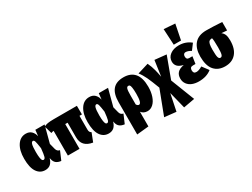

<svg xmlns="http://www.w3.org/2000/svg" viewBox="-74 -1642 3484 2658"><g transform="rotate(-30 1668.0 -313.0)"><path d="M205.1 -554.2Q260.7 -554.2 293.7 -522.2Q326.7 -490.2 337.9 -437L349.1 -534.2H497.1L425.8 -264.2L449.2 -172.9Q461.4 -126 503.9 -119.1L444.8 19Q395 13.2 367.2 -9.5Q339.4 -32.2 330.1 -75.2L325.2 -96.2Q308.1 -37.1 275.6 -9Q243.2 19 191.9 19Q109.9 19 62 -51.8Q14.2 -122.6 14.2 -263.2Q14.2 -397 66.2 -475.6Q118.2 -554.2 205.1 -554.2ZM242.2 -418Q221.2 -418 211.2 -383.8Q201.2 -349.6 201.2 -263.2Q201.2 -205.1 206.8 -171.4Q212.4 -137.7 220.5 -127Q228.5 -116.2 241.2 -116.2Q261.7 -116.2 271.2 -147.9Q280.8 -179.7 290 -273.9Q277.8 -359.9 269 -388.9Q260.3 -418 242.2 -418Z M975.1 -176.8Q975.1 -153.3 982.2 -140.1Q989.3 -127 1006.8 -116.2L954.1 19Q785.2 -7.8 785.2 -163.1V-396H747.1V0H561V-395Q541 -394 519 -384.8L484.9 -506.8Q510.7 -521.5 545.4 -527.8Q580.1 -534.2 645 -534.2H1013.2L1014.2 -396H975.1Z M1219.2 -554.2Q1274.9 -554.2 1307.9 -522.2Q1340.8 -490.2 1352.1 -437L1363.3 -534.2H1511.2L1439.9 -264.2L1463.4 -172.9Q1475.6 -126 1518.1 -119.1L1459 19Q1409.2 13.2 1381.3 -9.5Q1353.5 -32.2 1344.2 -75.2L1339.4 -96.2Q1322.3 -37.1 1289.8 -9Q1257.3 19 1206.1 19Q1124 19 1076.2 -51.8Q1028.3 -122.6 1028.3 -263.2Q1028.3 -397 1080.3 -475.6Q1132.3 -554.2 1219.2 -554.2ZM1256.3 -418Q1235.4 -418 1225.3 -383.8Q1215.3 -349.6 1215.3 -263.2Q1215.3 -205.1 1220.9 -171.4Q1226.6 -137.7 1234.6 -127Q1242.7 -116.2 1255.4 -116.2Q1275.9 -116.2 1285.4 -147.9Q1294.9 -179.7 1304.2 -273.9Q1292 -359.9 1283.2 -388.9Q1274.4 -418 1256.3 -418Z M1767.1 -554.2Q1881.3 -554.2 1941.7 -483.9Q2002 -413.6 2002 -269Q2002 -187 1979.7 -120.8Q1957.5 -54.7 1917.2 -17.3Q1877 20 1826.2 20Q1763.7 20 1728 -26.9V208L1538.1 227.1V-287.1Q1538.1 -420.4 1594 -487.3Q1649.9 -554.2 1767.1 -554.2ZM1766.1 -116.2Q1809.1 -116.2 1809.1 -266.1Q1809.1 -331.5 1803.2 -366.2Q1797.4 -400.9 1789.3 -409.4Q1781.2 -418 1767.1 -418Q1745.1 -418 1736.6 -391.1Q1728 -364.3 1728 -286.1V-143.1Q1745.6 -116.2 1766.1 -116.2Z M2318.8 -185.1 2466.8 194.8 2288.1 227.1 2221.2 -41 2166 227.1 1980 207 2127.9 -181.2Q2080.1 -308.6 2047.9 -377.2Q2015.6 -445.8 1976.1 -495.1L2151.9 -548.8Q2171.9 -502.9 2179.4 -483.9Q2187 -464.8 2200 -416.7Q2212.9 -368.7 2225.1 -298.8L2260.7 -547.9L2445.8 -528.8Z M2584 -853 2762.7 -839.8 2713.9 -596.2H2597.7ZM2651.9 -554.2Q2760.3 -554.2 2841.8 -487.8L2772.9 -396Q2724.6 -425.8 2686.5 -425.8Q2668.5 -425.8 2657.7 -413.6Q2647 -401.4 2647 -377.9Q2647 -353 2657.2 -341.1Q2667.5 -329.1 2691.9 -329.1H2741.7L2724.6 -214.8H2684.6Q2657.2 -214.8 2646 -201.7Q2634.8 -188.5 2634.8 -164.1Q2634.8 -137.7 2645.8 -124.8Q2656.7 -111.8 2683.6 -111.8Q2721.7 -111.8 2776.9 -145L2851.6 -44.9Q2772.5 19 2647.9 19Q2589.4 19 2543.2 1Q2497.1 -17.1 2469 -54.7Q2440.9 -92.3 2440.9 -144Q2440.9 -201.7 2472.7 -235.8Q2504.4 -270 2576.7 -284.2Q2513.2 -298.8 2484.9 -329.1Q2456.5 -359.4 2456.5 -404.8Q2456.5 -472.2 2511.5 -513.2Q2566.4 -554.2 2651.9 -554.2Z M3335.9 -533.2V-397.9L3248 -404.8Q3280.3 -380.4 3292.5 -346.2Q3304.7 -312 3304.7 -256.8Q3304.7 -123.5 3241.9 -51.8Q3179.2 20 3068.8 20Q2957.5 20 2895.3 -51Q2833 -122.1 2833 -268.1Q2833 -397.9 2896.2 -470.5Q2959.5 -543 3085 -543Q3181.6 -543 3335.9 -533.2ZM3068.8 -116.2Q3092.3 -116.2 3101.6 -147Q3110.8 -177.7 3110.8 -256.8Q3110.8 -377.9 3101.1 -409.2Q3071.8 -408.2 3056.6 -397Q3041.5 -385.7 3034.2 -355.5Q3026.9 -325.2 3026.9 -267.1Q3026.9 -177.7 3035.9 -147Q3044.9 -116.2 3068.8 -116.2Z"/></g></svg>

Font: Fira Sans Compressed Heavy
Style: Regular
Weight: 900
Width: 1
Designer: Carrois Corporate & Edenspiekermann AG
Foundry: Carrois Corporate GbR & Edenspiekermann AG
Version: Version 4.203;PS 004.203;hotconv 1.0.88;makeotf.lib2.5.64775